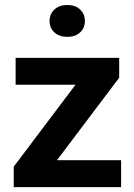

<svg xmlns="http://www.w3.org/2000/svg" viewBox="-20 -765 549 785"><path d="M475.1 -109.9V0H36.1V-83.5L288.6 -418.5H43.9V-528.3H467.3V-447.3L212.9 -109.9ZM182.6 -679.2Q182.6 -707.5 202.4 -726.1Q222.2 -744.6 254.9 -744.6Q288.1 -744.6 307.6 -726.1Q327.1 -707.5 327.1 -679.2Q327.1 -650.9 307.6 -632.6Q288.1 -614.3 254.9 -614.3Q222.2 -614.3 202.4 -632.6Q182.6 -650.9 182.6 -679.2Z"/></svg>

Font: Vazirmatn RD
Style: Bold
Weight: 700
Designer: Saber Rastikerdar
Foundry: Saber Rastikerdar
Version: Version 32.102